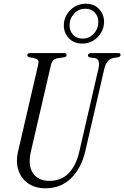

<svg xmlns="http://www.w3.org/2000/svg" viewBox="-20 -1006 670 1035"><path d="M225 9Q171 9 133 -16.5Q95 -42 79.5 -87.5Q64 -133 78 -192L185 -654Q190 -675 185 -682Q180 -689 160 -693L140 -697Q127 -700 127 -708Q127 -720 145 -720H325Q339 -720 339 -710Q339 -699 325 -697L297 -693Q276 -690 267.5 -682Q259 -674 254 -653L147 -191Q129 -115 157.5 -73Q186 -31 246 -31Q311 -31 351 -73Q391 -115 408 -191L510 -633Q523 -689 490 -693L468 -696Q454 -698 454 -708Q454 -714 460 -717Q466 -720 473 -720H617Q630 -720 630 -710Q630 -700 614 -697L590 -693Q555 -687 542 -634L440 -192Q419 -101 364 -46Q309 9 225 9ZM425 -771Q378 -771 351 -800Q324 -829 324 -869Q324 -902 340.5 -928.5Q357 -955 383.5 -970.5Q410 -986 441 -986Q488 -986 514.5 -957Q541 -928 541 -888Q541 -856 524.5 -829Q508 -802 482 -786.5Q456 -771 425 -771ZM427 -798Q461 -798 485.5 -824.5Q510 -851 510 -888Q510 -918 491 -938.5Q472 -959 439 -959Q404 -959 379.5 -932.5Q355 -906 355 -869Q355 -839 374 -818.5Q393 -798 427 -798Z"/></svg>

Font: Instrument Serif
Style: Italic
Weight: 400
Italic angle: -13°
Designer: Rodrigo Fuenzalida
Foundry: fragTYPE
Version: Version 1.000; ttfautohint (v1.8.4.7-5d5b);gftools[0.9.27]